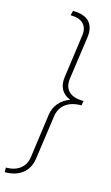

<svg xmlns="http://www.w3.org/2000/svg" viewBox="-172 -791 585 1014"><g transform="rotate(15 120.5 -284.0)"><path d="M94.2 -742.2Q155.8 -742.2 183.6 -712.4Q211.4 -682.6 204.1 -627.9L170.9 -393.1Q164.6 -346.7 190.2 -321.8Q215.8 -296.9 271 -296.9V-295.9L270 -292L267.1 -273.9V-272Q211.9 -272 179.4 -247.1Q147 -222.2 141.1 -175.8L107.9 60.1Q100.6 114.3 63.7 144Q26.9 173.8 -34.2 173.8V148.9Q13.7 148.9 43.5 125.7Q73.2 102.5 79.1 61L111.8 -176.8Q116.7 -215.3 140.1 -243.4Q163.6 -271.5 201.2 -285.2Q167.5 -297.9 152.1 -325.4Q136.7 -353 142.1 -392.1L174.8 -628.9Q180.7 -670.9 158.2 -693.8Q135.7 -716.8 87.9 -716.8Z"/></g></svg>

Font: Human Sans ExtraLight
Style: Italic
Weight: 200
Italic angle: -8°
Designer: Tim Radville
Foundry: Continuum
Version: Version 1.000;FEAKit 1.0